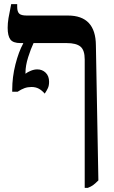

<svg xmlns="http://www.w3.org/2000/svg" viewBox="-20 -667 550 927"><path d="M455 204Q441 218 430.5 226Q420 234 404 240H389V-380Q389 -425 368.5 -442Q348 -459 302 -459H142Q129 -432 116 -391Q103 -350 103 -316V-311Q113 -319 129 -325.5Q145 -332 160 -332Q184 -332 200.5 -316Q217 -300 217 -272Q217 -254 211.5 -242Q206 -230 196 -215Q182 -231 167 -239Q152 -247 132 -247Q114 -247 98.5 -241.5Q83 -236 65 -224H39V-233Q39 -295 54.5 -356Q70 -417 92 -457V-459H79Q43 -459 30 -476.5Q17 -494 17 -533Q17 -555 21 -579.5Q25 -604 34 -647H63V-634Q63 -611 72.5 -601.5Q82 -592 109 -592H308Q442 -592 443 -448Z"/></svg>

Font: Noto Serif Hebrew SemiBold
Style: Regular
Weight: 600
Designer: Monotype Design Team
Foundry: Monotype Imaging Inc.
Version: Version 1.000